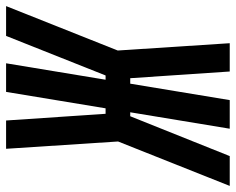

<svg xmlns="http://www.w3.org/2000/svg" viewBox="-133 -683 775 631"><g transform="rotate(-90 254.5 -367.5)"><path d="M57 0H-41L105 -367L81 -735H174L196 -408H214L268 -735H362L308 -408H322L452 -735H550L404 -368L428 0H335L313 -327H295L241 0H147L201 -327H188Z"/></g></svg>

Font: Iosevka SS04 Oblique
Style: Bold
Weight: 700
Italic angle: -9°
Monospace: yes
Designer: Belleve Invis
Foundry: Belleve Invis
Version: Version 19.0.0; ttfautohint (v1.8.4)